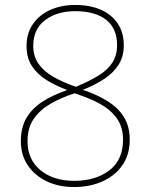

<svg xmlns="http://www.w3.org/2000/svg" viewBox="-20 -744 610 774"><path d="M283 -724Q343 -724 387 -704.5Q431 -685 455 -648.5Q479 -612 479 -561Q479 -517 459 -484.5Q439 -452 402 -427Q365 -402 314 -382Q373 -362 415.5 -335Q458 -308 480.5 -270.5Q503 -233 503 -181Q503 -120 473 -77.5Q443 -35 392.5 -12.5Q342 10 279 10Q216 10 167.5 -13.5Q119 -37 91.5 -78.5Q64 -120 64 -175Q64 -230 87 -269Q110 -308 152.5 -335Q195 -362 251 -381Q206 -398 169 -420.5Q132 -443 109.5 -476.5Q87 -510 87 -559Q87 -609 112 -646Q137 -683 181.5 -703.5Q226 -724 283 -724ZM91 -175Q91 -101 143 -58Q195 -15 279 -15Q365 -15 420.5 -57Q476 -99 476 -181Q476 -225 457 -257.5Q438 -290 401 -314.5Q364 -339 309 -358L281 -368Q228 -351 185 -326.5Q142 -302 116.5 -265.5Q91 -229 91 -175ZM283 -699Q210 -699 162 -663Q114 -627 114 -559Q114 -517 135.5 -486.5Q157 -456 195.5 -434Q234 -412 286 -394Q341 -417 378 -440Q415 -463 433.5 -492.5Q452 -522 452 -561Q452 -630 407.5 -664.5Q363 -699 283 -699Z"/></svg>

Font: Noto Sans Thai Thin
Style: Regular
Weight: 250
Designer: Monotype Design Team
Foundry: Monotype Imaging Inc.
Version: Version 2.001